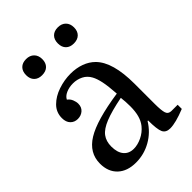

<svg xmlns="http://www.w3.org/2000/svg" viewBox="-223 -869 984 984"><g transform="rotate(-45 268.5 -377.0)"><path d="M38 -117Q38 -195 111 -240Q184 -285 353 -310Q349 -369 342 -402Q335 -435 324 -455Q310 -481 285 -493.5Q260 -506 231 -506Q203 -506 180.5 -496Q158 -486 150 -469Q164 -459 170.5 -443Q177 -427 177 -413Q177 -388 160.5 -373.5Q144 -359 120 -359Q96 -359 80.5 -375Q65 -391 65 -420Q65 -462 94 -491Q123 -520 167.5 -535Q212 -550 257 -550Q298 -550 332.5 -537.5Q367 -525 391 -501Q453 -439 453 -281V-136Q453 -87 459.5 -68Q466 -49 488 -49H533V-19Q461 10 421 10Q390 10 379.5 -12.5Q369 -35 369 -99H365Q334 -48 283 -19Q232 10 173 10Q110 10 74 -24Q38 -58 38 -117ZM215 -48Q243 -48 273.5 -62.5Q304 -77 325 -103Q341 -123 348.5 -150.5Q356 -178 356 -215Q356 -232 355 -248.5Q354 -265 352 -280Q271 -264 225 -245.5Q179 -227 160 -201.5Q141 -176 141 -138Q141 -95 160.5 -71.5Q180 -48 215 -48ZM91 -705Q91 -733 106.5 -748.5Q122 -764 149 -764Q176 -764 192 -748Q208 -732 208 -705Q208 -678 192.5 -662.5Q177 -647 149 -647Q122 -647 106.5 -662.5Q91 -678 91 -705ZM321 -705Q321 -733 336.5 -748.5Q352 -764 379 -764Q406 -764 422 -748Q438 -732 438 -705Q438 -678 422.5 -662.5Q407 -647 379 -647Q352 -647 336.5 -662.5Q321 -678 321 -705Z"/></g></svg>

Font: Domine
Style: Regular
Weight: 400
Designer: Pablo Impallari, Rodrigo Fuenzalida, Brenda Gallo
Foundry: Pablo Impallari, Rodrigo Fuenzalida, Brenda Gallo
Version: Version 2.000